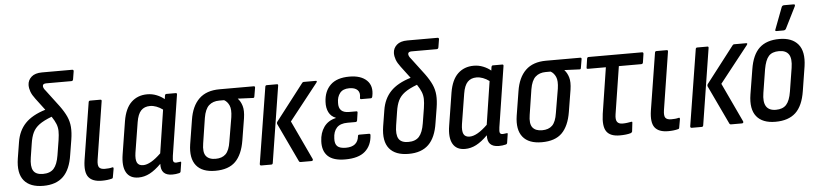

<svg xmlns="http://www.w3.org/2000/svg" viewBox="-43 -935 5009 1178"><g transform="rotate(-5 2461.5 -346.0)"><path d="M184 8Q102 8 65 -37.5Q28 -83 42 -173L58 -272Q69 -342 111.5 -386.5Q154 -431 236 -456L181 -529Q162 -554 154.5 -574.5Q147 -595 147 -616Q148 -646 170.5 -666Q193 -686 236 -686H422Q431 -686 430 -676L422 -627Q420 -617 411 -617H256Q234 -617 234 -602Q234 -589 249 -572L326 -470Q353 -433 367 -402Q381 -371 383.5 -337Q386 -303 379 -259L364 -167Q351 -78 307 -35Q263 8 184 8ZM122 -173Q113 -117 128.5 -91Q144 -65 188 -65Q232 -65 254.5 -90Q277 -115 286 -171L301 -264Q306 -297 305.5 -319.5Q305 -342 297 -362.5Q289 -383 271 -410Q221 -391 194 -371Q167 -351 154 -324Q141 -297 135 -256Z M544 8Q486 8 462 -23Q438 -54 449 -127L505 -478Q506 -488 515 -488H578Q587 -488 585 -478L529 -122Q524 -88 533.5 -75.5Q543 -63 569 -63Q581 -63 592.5 -64Q604 -65 615 -68Q623 -70 622 -59L613 -8Q612 0 605 1Q579 8 544 8Z M770 8Q717 8 695 -31Q673 -70 685 -143L717 -344Q730 -422 769 -459Q808 -496 867 -496Q897 -496 924.5 -485Q952 -474 972 -457L975 -478Q977 -488 984 -488H1042Q1051 -488 1049 -478L991 -106Q987 -80 991 -71.5Q995 -63 1008 -63Q1015 -63 1021.5 -64.5Q1028 -66 1033 -66Q1040 -68 1038 -58L1030 -7Q1029 1 1020 3Q1000 8 978 8Q906 8 910 -64Q873 -27 839.5 -9.5Q806 8 770 8ZM764 -145Q758 -104 767.5 -84.5Q777 -65 805 -65Q850 -65 915 -128L956 -394Q937 -408 917 -415.5Q897 -423 878 -423Q843 -423 822.5 -401.5Q802 -380 794 -331Z M1243 8Q1162 8 1126 -37Q1090 -82 1103 -167L1127 -316Q1140 -400 1185.5 -444Q1231 -488 1312 -488H1523Q1531 -488 1530 -479L1521 -426Q1520 -416 1512 -417L1419 -421V-420Q1436 -402 1444.5 -373.5Q1453 -345 1446 -298L1424 -163Q1410 -77 1367.5 -34.5Q1325 8 1243 8ZM1251 -65Q1291 -65 1313.5 -87Q1336 -109 1344 -163L1369 -311Q1376 -359 1365 -383.5Q1354 -408 1334 -419H1304Q1265 -419 1240.5 -397Q1216 -375 1207 -321L1183 -166Q1174 -112 1192 -88.5Q1210 -65 1251 -65Z M1768 0Q1762 0 1759 -5L1646 -244Q1643 -252 1648 -259L1820 -482Q1824 -488 1830 -488H1904Q1916 -488 1907 -476L1731 -253L1844 -12Q1846 -7 1843.5 -3.5Q1841 0 1836 0ZM1527 0Q1517 0 1518 -10L1593 -478Q1594 -488 1603 -488H1666Q1674 -488 1672 -478L1598 -10Q1597 0 1588 0Z M2043 8Q1970 8 1936.5 -24Q1903 -56 1906 -116Q1908 -167 1933.5 -203Q1959 -239 2007 -250V-252Q1978 -263 1964.5 -290Q1951 -317 1953 -354Q1956 -420 1995.5 -458Q2035 -496 2112 -496Q2183 -496 2219 -461Q2255 -426 2242 -364Q2240 -352 2232 -352H2172Q2164 -352 2166 -363Q2172 -392 2156 -408.5Q2140 -425 2105 -425Q2066 -425 2047.5 -401.5Q2029 -378 2029 -342Q2026 -280 2091 -280H2136Q2145 -280 2143 -271L2136 -224Q2134 -215 2126 -215H2076Q2031 -215 2009.5 -191.5Q1988 -168 1987 -126Q1985 -93 2000.5 -78Q2016 -63 2053 -63Q2126 -63 2133 -127Q2133 -136 2142 -136H2202Q2211 -136 2210 -126Q2206 -63 2165.5 -27.5Q2125 8 2043 8Z M2434 8Q2352 8 2315 -37.5Q2278 -83 2292 -173L2308 -272Q2319 -342 2361.5 -386.5Q2404 -431 2486 -456L2431 -529Q2412 -554 2404.5 -574.5Q2397 -595 2397 -616Q2398 -646 2420.5 -666Q2443 -686 2486 -686H2672Q2681 -686 2680 -676L2672 -627Q2670 -617 2661 -617H2506Q2484 -617 2484 -602Q2484 -589 2499 -572L2576 -470Q2603 -433 2617 -402Q2631 -371 2633.5 -337Q2636 -303 2629 -259L2614 -167Q2601 -78 2557 -35Q2513 8 2434 8ZM2372 -173Q2363 -117 2378.5 -91Q2394 -65 2438 -65Q2482 -65 2504.5 -90Q2527 -115 2536 -171L2551 -264Q2556 -297 2555.5 -319.5Q2555 -342 2547 -362.5Q2539 -383 2521 -410Q2471 -391 2444 -371Q2417 -351 2404 -324Q2391 -297 2385 -256Z M2781 8Q2728 8 2706 -31Q2684 -70 2696 -143L2728 -344Q2741 -422 2780 -459Q2819 -496 2878 -496Q2908 -496 2935.5 -485Q2963 -474 2983 -457L2986 -478Q2988 -488 2995 -488H3053Q3062 -488 3060 -478L3002 -106Q2998 -80 3002 -71.5Q3006 -63 3019 -63Q3026 -63 3032.5 -64.5Q3039 -66 3044 -66Q3051 -68 3049 -58L3041 -7Q3040 1 3031 3Q3011 8 2989 8Q2917 8 2921 -64Q2884 -27 2850.5 -9.5Q2817 8 2781 8ZM2775 -145Q2769 -104 2778.5 -84.5Q2788 -65 2816 -65Q2861 -65 2926 -128L2967 -394Q2948 -408 2928 -415.5Q2908 -423 2889 -423Q2854 -423 2833.5 -401.5Q2813 -380 2805 -331Z M3254 8Q3173 8 3137 -37Q3101 -82 3114 -167L3138 -316Q3151 -400 3196.5 -444Q3242 -488 3323 -488H3534Q3542 -488 3541 -479L3532 -426Q3531 -416 3523 -417L3430 -421V-420Q3447 -402 3455.5 -373.5Q3464 -345 3457 -298L3435 -163Q3421 -77 3378.5 -34.5Q3336 8 3254 8ZM3262 -65Q3302 -65 3324.5 -87Q3347 -109 3355 -163L3380 -311Q3387 -359 3376 -383.5Q3365 -408 3345 -419H3315Q3276 -419 3251.5 -397Q3227 -375 3218 -321L3194 -166Q3185 -112 3203 -88.5Q3221 -65 3262 -65Z M3734 8Q3675 8 3652.5 -24.5Q3630 -57 3641 -133L3685 -416H3574Q3565 -416 3567 -425L3575 -479Q3577 -488 3585 -488H3914Q3923 -488 3922 -478L3914 -425Q3912 -416 3903 -416H3765L3719 -123Q3714 -90 3724 -76.5Q3734 -63 3757 -63Q3772 -63 3786 -65Q3800 -67 3811 -69Q3819 -71 3817 -61L3811 -9Q3809 -3 3802 0Q3789 4 3771.5 6Q3754 8 3734 8Z M4032 8Q3974 8 3950 -23Q3926 -54 3937 -127L3993 -478Q3994 -488 4003 -488H4066Q4075 -488 4073 -478L4017 -122Q4012 -88 4021.5 -75.5Q4031 -63 4057 -63Q4069 -63 4080.5 -64Q4092 -65 4103 -68Q4111 -70 4110 -59L4101 -8Q4100 0 4093 1Q4067 8 4032 8Z M4419 0Q4413 0 4410 -5L4297 -244Q4294 -252 4299 -259L4471 -482Q4475 -488 4481 -488H4555Q4567 -488 4558 -476L4382 -253L4495 -12Q4497 -7 4494.5 -3.5Q4492 0 4487 0ZM4178 0Q4168 0 4169 -10L4244 -478Q4245 -488 4254 -488H4317Q4325 -488 4323 -478L4249 -10Q4248 0 4239 0Z M4693 8Q4613 8 4576.5 -37.5Q4540 -83 4554 -172L4579 -325Q4593 -414 4637 -455Q4681 -496 4760 -496Q4838 -496 4875.5 -451Q4913 -406 4900 -316L4876 -165Q4862 -75 4817.5 -33.5Q4773 8 4693 8ZM4702 -65Q4744 -65 4766 -89Q4788 -113 4797 -169L4820 -313Q4829 -370 4811.5 -396Q4794 -422 4752 -422Q4709 -422 4688 -398.5Q4667 -375 4657 -319L4634 -175Q4616 -65 4702 -65ZM4747 -546Q4736 -546 4742 -558L4792 -690Q4796 -700 4808 -700H4866Q4878 -700 4872 -687L4806 -555Q4801 -546 4790 -546Z"/></g></svg>

Font: Sofia Sans Condensed Medium
Style: Italic
Weight: 500
Italic angle: -9°
Designer: Botio Nikoltchev, Ani Petrova
Foundry: lettersoup
Version: Version 4.101; ttfautohint (v1.8.4.7-5d5b)